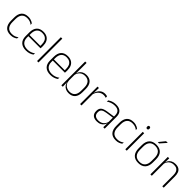

<svg xmlns="http://www.w3.org/2000/svg" viewBox="397 -2227 3785 3785"><g transform="rotate(45 2290.0 -334.5)"><path d="M245 10Q150 10 102.5 -44.2Q55 -98.5 55 -199.5V-287.5Q55 -388.5 102.5 -442.5Q150 -496.5 245 -496.5Q278.5 -496.5 304.8 -489.5Q331 -482.5 350.5 -472.2Q370 -462 383 -451.5L387 -413.5Q363.5 -434 330 -448.2Q296.5 -462.5 248.5 -462.5Q172 -462.5 133.2 -417.5Q94.5 -372.5 94.5 -287V-200.5Q94.5 -116 133.2 -70.5Q172 -25 250 -25Q299.5 -25 333.5 -39.5Q367.5 -54 391 -74L386.5 -35.5Q366 -19 331.5 -4.5Q297 10 245 10Z M677 10Q579 10 526.5 -41.2Q474 -92.5 474 -187V-290.5Q474 -391.5 522.5 -445Q571 -498.5 664 -498.5Q726 -498.5 768.2 -474.2Q810.5 -450 832.2 -404.8Q854 -359.5 854 -295.5V-278Q854 -265.5 853.5 -252.8Q853 -240 851.5 -225.5H815Q815.5 -245.5 815.5 -263.2Q815.5 -281 815.5 -296Q815.5 -350.5 798.2 -388Q781 -425.5 747.2 -445.2Q713.5 -465 664 -465Q590 -465 551.5 -421Q513 -377 513 -293V-245V-239V-184.5Q513 -147 524 -117.5Q535 -88 556.2 -67.2Q577.5 -46.5 609 -35.5Q640.5 -24.5 682 -24.5Q729 -24.5 769.5 -38.5Q810 -52.5 845.5 -78.5L841 -40Q810.5 -17 768.8 -3.5Q727 10 677 10ZM494 -225.5V-257.5H841.5V-225.5Z M980.5 0V-664H1020.5V0Z M1357 10Q1259 10 1206.5 -41.2Q1154 -92.5 1154 -187V-290.5Q1154 -391.5 1202.5 -445Q1251 -498.5 1344 -498.5Q1406 -498.5 1448.2 -474.2Q1490.5 -450 1512.2 -404.8Q1534 -359.5 1534 -295.5V-278Q1534 -265.5 1533.5 -252.8Q1533 -240 1531.5 -225.5H1495Q1495.5 -245.5 1495.5 -263.2Q1495.5 -281 1495.5 -296Q1495.5 -350.5 1478.2 -388Q1461 -425.5 1427.2 -445.2Q1393.5 -465 1344 -465Q1270 -465 1231.5 -421Q1193 -377 1193 -293V-245V-239V-184.5Q1193 -147 1204 -117.5Q1215 -88 1236.2 -67.2Q1257.5 -46.5 1289 -35.5Q1320.5 -24.5 1362 -24.5Q1409 -24.5 1449.5 -38.5Q1490 -52.5 1525.5 -78.5L1521 -40Q1490.5 -17 1448.8 -3.5Q1407 10 1357 10ZM1174 -225.5V-257.5H1521.5V-225.5Z M1864.5 10Q1816 10 1778.5 -8.8Q1741 -27.5 1718.5 -61.5Q1696 -95.5 1693 -141H1680L1696 -177.5Q1698.5 -126.5 1720.8 -92.2Q1743 -58 1778.5 -41Q1814 -24 1857 -24Q1930.5 -24 1970 -68.2Q2009.5 -112.5 2009.5 -197.5V-289.5Q2009.5 -374 1970.2 -418.5Q1931 -463 1855.5 -463Q1812.5 -463 1778.8 -445.2Q1745 -427.5 1723.2 -396Q1701.5 -364.5 1694 -322.5L1681.5 -354H1693Q1699 -393.5 1720.5 -425.8Q1742 -458 1778.8 -477.2Q1815.5 -496.5 1866.5 -496.5Q1955.5 -496.5 2002.2 -442.8Q2049 -389 2049 -287.5V-199Q2049 -97 2001.8 -43.5Q1954.5 10 1864.5 10ZM1658 0V-664H1697.5V-497.5L1695.5 -358.5L1696 -347V-140L1694.5 -126.5L1697.5 0Z M2216.5 -305 2203.5 -334 2214 -337.5Q2230.5 -409.5 2275.5 -451.5Q2320.5 -493.5 2388.5 -493.5Q2408 -493.5 2423 -490.2Q2438 -487 2448.5 -483L2451 -444Q2438.5 -449.5 2422 -452.5Q2405.5 -455.5 2386 -455.5Q2326.5 -455.5 2281.5 -417.5Q2236.5 -379.5 2216.5 -305ZM2180 0V-486.5H2219L2216 -338L2219.5 -334.5V0Z M2826 0 2828.5 -125 2826.5 -131.5V-290L2827 -328Q2827 -394.5 2793.5 -428.5Q2760 -462.5 2689 -462.5Q2635 -462.5 2591.8 -445.5Q2548.5 -428.5 2517.5 -407L2522 -444Q2538.5 -456 2563.2 -468.2Q2588 -480.5 2620.5 -488.5Q2653 -496.5 2693.5 -496.5Q2738.5 -496.5 2771.2 -485Q2804 -473.5 2825 -451.8Q2846 -430 2856 -399Q2866 -368 2866 -328.5V0ZM2652.5 10Q2580 10 2540.8 -24.2Q2501.5 -58.5 2501.5 -124V-136.5Q2501.5 -197.5 2539.5 -229.8Q2577.5 -262 2664.5 -274.5L2836 -300L2838 -269L2670 -244.5Q2601.5 -234.5 2571.2 -210Q2541 -185.5 2541 -138.5V-128Q2541 -77 2572 -50.5Q2603 -24 2662.5 -24Q2711 -24 2745.8 -42.2Q2780.5 -60.5 2801.8 -91.8Q2823 -123 2829.5 -162L2840 -131H2831Q2826 -94 2805 -61.8Q2784 -29.5 2746 -9.8Q2708 10 2652.5 10Z M3179 10Q3084 10 3036.5 -44.2Q2989 -98.5 2989 -199.5V-287.5Q2989 -388.5 3036.5 -442.5Q3084 -496.5 3179 -496.5Q3212.5 -496.5 3238.8 -489.5Q3265 -482.5 3284.5 -472.2Q3304 -462 3317 -451.5L3321 -413.5Q3297.5 -434 3264 -448.2Q3230.5 -462.5 3182.5 -462.5Q3106 -462.5 3067.2 -417.5Q3028.5 -372.5 3028.5 -287V-200.5Q3028.5 -116 3067.2 -70.5Q3106 -25 3184 -25Q3233.5 -25 3267.5 -39.5Q3301.5 -54 3325 -74L3320.5 -35.5Q3300 -19 3265.5 -4.5Q3231 10 3179 10Z M3441 0V-486.5H3480.5V0ZM3461 -585.5Q3445.5 -585.5 3437.8 -594.5Q3430 -603.5 3430 -620.5V-624.5Q3430 -641 3437.8 -650Q3445.5 -659 3461 -659Q3476 -659 3483.8 -650Q3491.5 -641 3491.5 -624.5V-620.5Q3491.5 -603 3483.8 -594.2Q3476 -585.5 3461 -585.5Z M3811 12Q3713.5 12 3663.2 -43Q3613 -98 3613 -201V-286.5Q3613 -389.5 3663.5 -444Q3714 -498.5 3811 -498.5Q3908 -498.5 3958.8 -444Q4009.5 -389.5 4009.5 -286.5V-201Q4009.5 -98 3958.8 -43Q3908 12 3811 12ZM3811 -21.5Q3888 -21.5 3928.8 -67.2Q3969.5 -113 3969.5 -199.5V-288Q3969.5 -374 3929 -419.5Q3888.5 -465 3811 -465Q3733.5 -465 3693 -419.5Q3652.5 -374 3652.5 -288V-199.5Q3652.5 -113 3693 -67.2Q3733.5 -21.5 3811 -21.5ZM3896.5 -681H3943V-680L3831 -553H3793.5V-554Z M4472 0V-308Q4472 -356 4459 -390.5Q4446 -425 4416.5 -443.8Q4387 -462.5 4337.5 -462.5Q4292 -462.5 4258 -444.5Q4224 -426.5 4203.5 -395.2Q4183 -364 4176 -324L4165 -356H4175Q4180.5 -394 4201.5 -426Q4222.5 -458 4259.5 -477.2Q4296.5 -496.5 4348.5 -496.5Q4408 -496.5 4443.8 -474.2Q4479.5 -452 4495.5 -410.8Q4511.5 -369.5 4511.5 -311.5V0ZM4140 0V-486.5H4179.5L4177 -362.5L4179.5 -361V0Z"/></g></svg>

Font: Anek Latin Medium ExtraLight
Style: Regular
Weight: 250
Version: Version 1.003